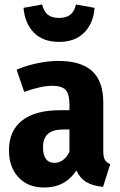

<svg xmlns="http://www.w3.org/2000/svg" viewBox="-20 -820 535 857"><path d="M472 -87 440 14Q395 10 366 -7Q337 -24 321 -59Q271 17 177 17Q105 17 62.5 -28.5Q20 -74 20 -149Q20 -236 78.5 -282Q137 -328 248 -328H290V-353Q290 -400 273 -418.5Q256 -437 213 -437Q164 -437 88 -410L54 -509Q99 -528 148 -538Q197 -548 240 -548Q343 -548 392 -502Q441 -456 441 -362V-147Q441 -120 448 -107Q455 -94 472 -87ZM290 -143V-242H262Q216 -242 194 -222.5Q172 -203 172 -162Q172 -128 185 -110.5Q198 -93 223 -93Q244 -93 261.5 -106Q279 -119 290 -143ZM85 -785 168 -800Q176 -768 194 -754Q212 -740 244 -740Q275 -740 293.5 -754Q312 -768 319 -800L402 -785Q397 -716 356 -674.5Q315 -633 244 -633Q172 -633 131.5 -674Q91 -715 85 -785Z"/></svg>

Font: Fira Sans Condensed
Style: Bold
Weight: 700
Width: 3
Designer: bBox Type GmbH & Carrois Corporate GbR & Edenspiekermann AG
Foundry: bBox Type GmbH & Carrois Corporate GbR & Edenspiekermann AG
Version: Version 4.301